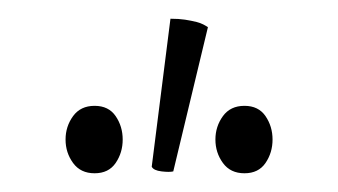

<svg xmlns="http://www.w3.org/2000/svg" viewBox="-20 -772 361 205"><path d="M165 -589Q161 -588 152.5 -589Q144 -590 142 -594L162 -752Q171 -752 177.5 -751Q184 -750 190 -748.5Q196 -747 202 -743ZM81 -587Q66 -587 58 -598Q50 -609 50 -623Q50 -637 58 -648Q66 -659 81 -659Q96 -659 103.5 -648Q111 -637 111 -623Q111 -609 103.5 -598Q96 -587 81 -587ZM241 -587Q226 -587 218 -598Q210 -609 210 -623Q210 -637 218 -648Q226 -659 241 -659Q256 -659 263.5 -648Q271 -637 271 -623Q271 -609 263.5 -598Q256 -587 241 -587Z"/></svg>

Font: Arima Thin
Style: Regular
Weight: 100
Designer: Joana Correia and Natanael Gama
Foundry: NDISCOVER
Version: Version 1.101;gftools[0.9.23]